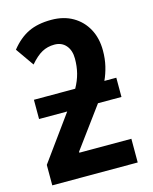

<svg xmlns="http://www.w3.org/2000/svg" viewBox="-115 -840 729 916"><g transform="rotate(-15 249.5 -382.0)"><path d="M227 -764Q288 -764 333 -738Q378 -712 403 -666Q428 -620 428 -559Q428 -518 419.5 -482.5Q411 -447 397 -417H456V-322H340L193 -122V-117H450V0H28V-101L188 -322H49V-417H253Q272 -451 280.5 -484.5Q289 -518 289 -556Q289 -597 268 -621.5Q247 -646 211 -646Q177 -646 149.5 -631Q122 -616 91 -580L28 -670Q67 -719 113.5 -741.5Q160 -764 227 -764Z"/></g></svg>

Font: Noto Sans Condensed
Style: Bold
Weight: 700
Width: 3
Designer: Monotype Design Team
Foundry: Monotype Imaging Inc.
Version: Version 2.013; ttfautohint (v1.8.4.7-5d5b)